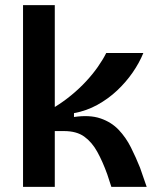

<svg xmlns="http://www.w3.org/2000/svg" viewBox="-20 -730 614 750"><path d="M70 0V-710H194V-312Q228 -333 259 -358.5Q290 -384 316 -412Q342 -440 362 -468.5Q382 -497 395 -523H540Q524 -484 498 -446.5Q472 -409 437.5 -376.5Q403 -344 360.5 -320.5Q318 -297 269 -288V-273Q330 -282 372.5 -267.5Q415 -253 443.5 -223Q472 -193 491.5 -154Q511 -115 527 -75L553 0H415L399 -49Q381 -99 360 -137Q339 -175 309 -196.5Q279 -218 230 -218H194V0Z"/></svg>

Font: Bricolage Grotesque 16pt SemiBold
Style: Regular
Weight: 600
Version: Version 1.001;gftools[0.9.33.dev8+g029e19f]